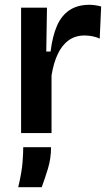

<svg xmlns="http://www.w3.org/2000/svg" viewBox="-20 -555 459 801"><path d="M68 0V-263V-523H176L173 -340H191Q199 -405 218 -448Q237 -491 270.5 -513Q304 -535 353 -535Q363 -535 375 -533.5Q387 -532 402 -528L396 -394Q381 -401 364 -404Q347 -407 333 -407Q294 -407 266 -386.5Q238 -366 220.5 -328.5Q203 -291 195 -240V0ZM56 226Q71 163 74 122.5Q77 82 77 59H193Q193 106 180 148.5Q167 191 154 226Z"/></svg>

Font: Bricolage Grotesque 20pt SemiBold
Style: Regular
Weight: 600
Version: Version 1.001;gftools[0.9.33.dev8+g029e19f]